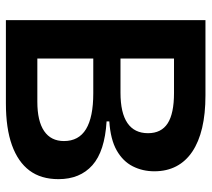

<svg xmlns="http://www.w3.org/2000/svg" viewBox="-52 -648 700 635"><g transform="rotate(90 297.5 -330.0)"><path d="M46 0V-660H295Q356 -660 402.5 -649Q449 -638 481 -616.5Q513 -595 529.5 -563.5Q546 -532 546 -491Q546 -452 529.5 -419.5Q513 -387 477 -366.5Q441 -346 381 -342V-333Q480 -327 526 -286Q572 -245 572 -174Q572 -116 543.5 -78Q515 -40 459.5 -20Q404 0 321 0ZM173 -104H316Q380 -104 413 -126.5Q446 -149 446 -192Q446 -241 406.5 -265Q367 -289 288 -289H173ZM173 -379H286Q353 -379 386.5 -402Q420 -425 420 -470Q420 -514 387.5 -535Q355 -556 287 -556H173Z"/></g></svg>

Font: Bricolage Grotesque 96pt ExtraBold 96pt SemiBold
Style: Regular
Weight: 600
Version: Version 1.001;gftools[0.9.33.dev8+g029e19f]